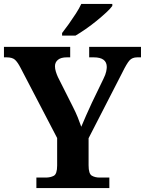

<svg xmlns="http://www.w3.org/2000/svg" viewBox="-20 -951 733 971"><path d="M164 0V-53H211Q235 -53 252 -62Q269 -71 269 -114V-253L84 -608Q69 -637 55.5 -649Q42 -661 13 -661H0V-714H335V-661H318Q288 -661 273 -648.5Q258 -636 258 -616Q258 -603 262.5 -588.5Q267 -574 273 -561L347 -414Q363 -383 373 -358Q383 -333 391 -310Q402 -336 415.5 -367Q429 -398 445 -432L503 -552Q514 -574 517 -589Q520 -604 520 -612Q520 -661 454 -661H431V-714H693V-661H674Q649 -661 635 -645.5Q621 -630 598 -583L428 -252V-115Q428 -72 444.5 -62.5Q461 -53 484 -53H533V0ZM294 -784Q309 -803 327.5 -829Q346 -855 363.5 -882Q381 -909 391 -931H548V-921Q539 -908 517.5 -888Q496 -868 469 -846Q442 -824 414 -804.5Q386 -785 362 -771H294Z"/></svg>

Font: Noto Serif NP Hmong
Style: Regular
Weight: 400
Designer: Dalton Maag Ltd
Foundry: Dalton Maag Ltd
Version: Version 1.001